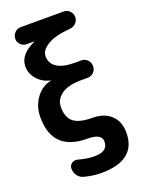

<svg xmlns="http://www.w3.org/2000/svg" viewBox="-178 -832 856 1143"><g transform="rotate(-20 250.0 -260.0)"><path d="M320.3 -96.7Q394.5 -96.7 437.5 -56.2Q480.5 -15.6 480.5 54.7Q480.5 229.5 259.8 230.5Q207 230.5 152.3 215.8Q127.9 210 113.8 189.9Q99.6 169.9 99.6 144.5Q99.6 125 116.2 113.3Q132.8 101.6 153.3 107.4Q211.9 123 250 123Q297.9 123 318.8 107.4Q339.8 91.8 339.8 59.6Q339.8 9.8 250 9.8Q30.3 9.8 30.3 -205.1Q30.3 -274.4 68.4 -326.2Q106.4 -377.9 163.1 -388.7Q165 -388.7 165 -389.6Q165 -390.6 163.1 -390.6Q112.3 -402.3 81.1 -438.5Q49.8 -474.6 49.8 -519.5Q49.8 -594.7 148.4 -639.6Q150.4 -639.6 150.4 -641.6Q150.4 -642.6 149.4 -642.6H103.5Q80.1 -642.6 64.9 -658.2Q49.8 -673.8 49.8 -695.8Q49.8 -717.8 65.9 -733.9Q82 -750 103.5 -750H376Q398.4 -750 414.1 -733.9Q429.7 -717.8 429.7 -695.8Q429.7 -673.8 414.6 -658.2Q399.4 -642.6 377 -640.6Q284.2 -633.8 233.9 -604.5Q183.6 -575.2 183.6 -535.2Q183.6 -490.2 221.7 -465.3Q259.8 -440.4 335 -440.4H375Q398.4 -440.4 414.1 -424.3Q429.7 -408.2 429.7 -385.3Q429.7 -362.3 414.1 -346.2Q398.4 -330.1 375 -330.1H335Q252.9 -330.1 209.5 -299.8Q166 -269.5 166 -219.7Q166 -154.3 202.1 -125.5Q238.3 -96.7 320.3 -96.7Z"/></g></svg>

Font: Rounded-X Mgen+ 2m bold
Style: Bold
Weight: 700
Designer: [Source Han Sans]
Ryoko NISHIZUKA  (kana & ideographs); Paul D. Hunt (Latin, Greek & Cyrillic); Wenlong ZHANG  (bopomofo
Version: Version 1.059.20150602